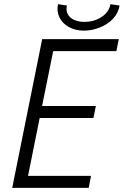

<svg xmlns="http://www.w3.org/2000/svg" viewBox="-20 -909 599 929"><path d="M39.1 0 184.1 -719.7H554.7L543 -661.6H237.3L183.6 -396H443.8L432.1 -337.9H171.9L115.7 -58.1H420.4L409.2 0ZM387.2 -760.7Q343.8 -760.7 312.5 -778.6Q281.2 -796.4 267.3 -825.7Q253.4 -855 260.7 -888.7L303.7 -882.3Q298.3 -856.9 308.3 -839.4Q318.4 -821.8 339.6 -812.5Q360.8 -803.2 387.7 -803.2Q436 -803.2 471.9 -827.1Q507.8 -851.1 514.2 -888.7L558.6 -882.3Q552.2 -844.7 526.1 -817.6Q500 -790.5 462.9 -775.9Q425.8 -761.2 387.2 -760.7Z"/></svg>

Font: Reddit Sans Light
Style: Italic
Weight: 300
Italic angle: -11.25°
Designer: Stephen Hutchings
Version: Version 1.013